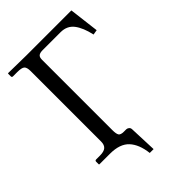

<svg xmlns="http://www.w3.org/2000/svg" viewBox="-234 -735 965 965"><g transform="rotate(-45 249.0 -252.5)"><path d="M93.3 2H17.6L15.6 0V-18.6Q15.6 -26.9 23.9 -26.9H50.3Q79.6 -26.9 92.3 -38.1Q105 -49.3 105 -72.8V-573.7Q105 -600.1 95 -608.9Q85 -617.7 53.2 -617.7H23.4Q15.6 -617.7 15.6 -625.5V-644.5L17.6 -646.5Q132.3 -644.5 145 -644.5H465.3L484.9 -484.4L458.5 -480Q445.3 -540 420.2 -572.8Q395 -605.5 349.1 -605.5H221.7Q203.6 -605.5 194.6 -598.9Q185.5 -592.3 185.5 -573.7V-72.8Q185.5 -46.9 191.9 -36.9Q198.2 -26.9 221.2 -26.9H237.8Q244.6 -26.9 251.5 -21.7Q258.3 -16.6 258.8 -6.8L264.6 140.6H237.3Q229.5 73.2 196.3 37.6Q163.1 2 93.3 2Z"/></g></svg>

Font: Libertinage
Style: l
Weight: 400
Designer: OSP
Foundry: OSP
Version: Version 1.0; 2008; OFL relea